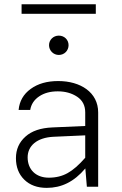

<svg xmlns="http://www.w3.org/2000/svg" viewBox="-20 -887 579 912"><path d="M82.5 -866.7V-821.3H435.1V-866.7ZM212.9 -672.4C212.9 -647 233.4 -626 259.3 -626C286.1 -626 305.7 -647 305.7 -672.4C305.7 -697.8 286.1 -717.8 259.3 -717.8C233.4 -717.8 212.9 -697.8 212.9 -672.4ZM446.3 -353C446.3 -448.7 361.8 -502 256.8 -502C203.6 -502 160.2 -489.7 126 -464.8C91.3 -439.9 72.3 -406.2 68.4 -364.7H123.5C127.9 -391.6 142.1 -413.1 166 -429.2C189.9 -445.3 219.2 -453.1 254.4 -453.1C289.6 -453.1 320.3 -444.8 346.2 -427.7C372.1 -410.6 384.8 -385.7 384.8 -353V-288.6L228.5 -281.7C173.3 -279.3 130.9 -265.1 101.1 -238.3C70.8 -211.4 55.7 -177.2 55.7 -135.7C55.7 -93.8 68.8 -59.6 95.2 -33.7C121.6 -7.8 157.2 5.4 201.7 5.4C271.5 5.4 331.1 -22.9 385.3 -86.9L392.6 0H446.3ZM111.3 -139.6C111.3 -194.3 155.3 -233.4 233.9 -237.3L384.8 -244.1V-137.7C355 -103.5 327.1 -79.1 301.3 -64.9C275.4 -50.3 245.6 -43 211.9 -43C149.4 -43 111.3 -82.5 111.3 -139.6Z"/></svg>

Font: Estedad Light
Style: Regular
Weight: 300
Designer: Amin Abedi
Version: Version 7.3